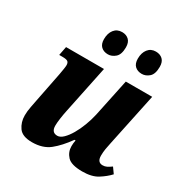

<svg xmlns="http://www.w3.org/2000/svg" viewBox="-176 -902 1012 1052"><g transform="rotate(30 330.0 -375.5)"><path d="M488 10Q418 10 393 -17Q368 -44 368 -81Q368 -100 372 -119H365Q323 -60 280 -25.5Q237 9 169 9Q108 9 85 -23.5Q62 -56 62 -99Q62 -125 68 -155.5Q74 -186 79 -212L114 -389Q118 -412 120.5 -427Q123 -442 123 -451Q123 -467 114.5 -473.5Q106 -480 81 -480H60L71 -536H311L249 -237Q243 -209 239 -180.5Q235 -152 235 -134Q235 -91 272 -91Q290 -91 309 -109.5Q328 -128 345.5 -158Q363 -188 377 -225Q391 -262 399 -298L449 -536H616L546 -203Q541 -181 537.5 -160Q534 -139 534 -117Q534 -75 568 -75Q582 -75 594 -81Q606 -87 621 -98L646 -63Q621 -36 584.5 -13Q548 10 488 10ZM503 -616Q476 -616 459.5 -631.5Q443 -647 443 -678Q443 -715 461 -738Q479 -761 510 -761Q537 -761 553.5 -745.5Q570 -730 570 -699Q570 -653 549 -634.5Q528 -616 503 -616ZM289 -616Q262 -616 245.5 -631.5Q229 -647 229 -678Q229 -715 247 -738Q265 -761 297 -761Q323 -761 339.5 -745.5Q356 -730 356 -699Q356 -653 334.5 -634.5Q313 -616 289 -616Z"/></g></svg>

Font: Noto Serif SemiCondensed ExtraBold
Style: Italic
Weight: 800
Width: 4
Italic angle: -12°
Designer: Monotype Design Team
Foundry: Monotype Imaging Inc.
Version: Version 2.014; ttfautohint (v1.8.4.7-5d5b)